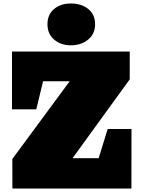

<svg xmlns="http://www.w3.org/2000/svg" viewBox="-20 -1090 825 1110"><path d="M730 -631.3 399.4 -175.3H550.3L602.5 -344.2H740.2L739.7 0H51.8L51.3 -170.9L382.8 -620.1H229L189.9 -458H49.3V-792H730ZM389.6 -828.1Q331.5 -828.1 293 -861.1Q254.4 -894 254.4 -950.2Q254.4 -1005.4 292.2 -1037.6Q330.1 -1069.8 389.6 -1069.8Q451.7 -1069.8 490.7 -1037.6Q529.8 -1005.4 529.8 -950.2Q529.8 -894 489.5 -861.1Q449.2 -828.1 389.6 -828.1Z"/></svg>

Font: Bevan
Style: Regular
Weight: 400
Foundry: vernon adams
Version: Version 1.000